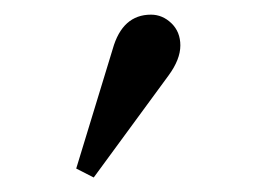

<svg xmlns="http://www.w3.org/2000/svg" viewBox="-20 -750 360 262"><path d="M84 -520 133.8 -683.1Q147 -730 186 -730Q201.7 -730 213.9 -718.3Q226.1 -706.5 226.1 -688Q226.1 -668.9 210 -647L107.9 -507.8Z"/></svg>

Font: Flanker Steampunk
Style: Bold
Weight: 700
Designer: Alexey Kryukov, Leonardo Di Lena
Foundry: Alexey Kryukov, Leonardo Di Lena
Version: 1.210